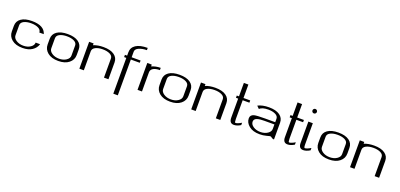

<svg xmlns="http://www.w3.org/2000/svg" viewBox="23 -1950 6989 3357"><g transform="rotate(20 3517.0 -271.0)"><path d="M583 -354.5H500Q500 -404.3 446.8 -431.2Q393.6 -458 312.5 -458Q231.4 -458 178.2 -431.2Q125 -404.3 125 -354.5V-167Q125 -115.2 179.7 -78.6Q234.4 -42 312.5 -42Q390.6 -42 445.3 -78.6Q500 -115.2 500 -167H583Q559.6 -91.8 490.7 -45.9Q421.9 0 312.5 0Q185.5 0 113.8 -59.1Q42 -118.2 42 -208V-312.5Q42 -400.4 113.3 -450.2Q184.6 -500 312.5 -500Q541 -500 583 -354.5Z M1166 -167V-354.5Q1166 -404.3 1112.8 -431.2Q1059.6 -458 978.5 -458Q897.5 -458 844.2 -431.2Q791 -404.3 791 -354.5V-167Q791 -115.2 845.7 -78.6Q900.4 -42 978.5 -42Q1056.6 -42 1111.3 -78.6Q1166 -115.2 1166 -167ZM1249 -208Q1249 -118.2 1176.3 -59.1Q1103.5 0 978.5 0Q851.6 0 779.8 -59.1Q708 -118.2 708 -208V-312.5Q708 -400.4 779.3 -450.2Q850.6 -500 978.5 -500Q1107.4 -500 1178.2 -449.7Q1249 -399.4 1249 -312.5Z M1457 -500V-466.8Q1537.1 -500 1644.5 -500Q1773.4 -500 1844.2 -449.7Q1915 -399.4 1915 -312.5V0H1832V-354.5Q1832 -404.3 1778.8 -431.2Q1725.6 -458 1644.5 -458Q1563.5 -458 1510.3 -431.2Q1457 -404.3 1457 -354.5V0H1374V-500Z M2373 -750Q2373 -750 2373 -708Q2289.1 -708 2227.1 -680.7Q2165 -653.3 2165 -604.5V-500H2331.1V-458H2165V208H2081.1V-458H2040V-500H2081.1V-562.5Q2081.1 -651.4 2155.8 -700.7Q2230.5 -750 2373 -750Z M2706.1 -500V-458Q2627 -458 2583 -431.6Q2539.1 -405.3 2539.1 -354.5V0H2456.1V-500H2539.1V-466.8Q2619.1 -500 2706.1 -500Z M3247.1 -167V-354.5Q3247.1 -404.3 3193.8 -431.2Q3140.6 -458 3059.6 -458Q2978.5 -458 2925.3 -431.2Q2872.1 -404.3 2872.1 -354.5V-167Q2872.1 -115.2 2926.8 -78.6Q2981.4 -42 3059.6 -42Q3137.7 -42 3192.4 -78.6Q3247.1 -115.2 3247.1 -167ZM3330.1 -208Q3330.1 -118.2 3257.3 -59.1Q3184.6 0 3059.6 0Q2932.6 0 2860.8 -59.1Q2789.1 -118.2 2789.1 -208V-312.5Q2789.1 -400.4 2860.4 -450.2Q2931.6 -500 3059.6 -500Q3188.5 -500 3259.3 -449.7Q3330.1 -399.4 3330.1 -312.5Z M3538.1 -500V-466.8Q3618.2 -500 3725.6 -500Q3854.5 -500 3925.3 -449.7Q3996.1 -399.4 3996.1 -312.5V0H3913.1V-354.5Q3913.1 -404.3 3859.9 -431.2Q3806.6 -458 3725.6 -458Q3644.5 -458 3591.3 -431.2Q3538.1 -404.3 3538.1 -354.5V0H3455.1V-500Z M4246.1 -750V-500H4371.1V-458H4246.1V-110.4Q4246.1 -42 4261.7 -42Q4298.8 -42 4371.1 -85Q4371.1 -85 4371.1 -41Q4304.7 0 4246.1 0Q4162.1 0 4162.1 -103.5V-458H4121.1V-500H4162.1V-750Z M4995.1 0Q4966.8 0 4948.7 -16.1Q4930.7 -32.2 4912.1 -32.2Q4910.2 -32.2 4850.6 -16.1Q4791 0 4724.6 0Q4599.6 0 4526.9 -59.1Q4454.1 -118.2 4454.1 -198.2Q4454.1 -260.7 4520.5 -279.3Q4566.4 -292 4724.6 -292H4912.1V-354.5Q4912.1 -404.3 4858.9 -431.2Q4805.7 -458 4724.6 -458Q4611.3 -458 4563.5 -411.1L4517.6 -457Q4600.6 -500 4723.6 -500Q4853.5 -500 4924.3 -449.7Q4995.1 -399.4 4995.1 -312.5ZM4912.1 -250H4724.6Q4682.6 -250 4651.4 -246.6Q4620.1 -243.2 4592.8 -234.4Q4565.4 -225.6 4551.3 -208.5Q4537.1 -191.4 4537.1 -167Q4537.1 -115.2 4591.8 -78.6Q4646.5 -42 4724.6 -42Q4802.7 -42 4857.4 -78.6Q4912.1 -115.2 4912.1 -167Z M5245.1 -750V-500H5370.1V-458H5245.1V-110.4Q5245.1 -42 5260.7 -42Q5297.9 -42 5370.1 -85Q5370.1 -85 5370.1 -41Q5303.7 0 5245.1 0Q5161.1 0 5161.1 -103.5V-458H5120.1V-500H5161.1V-750Z M5494.1 -750Q5511.7 -750 5523.9 -737.8Q5536.1 -725.6 5536.1 -708Q5536.1 -691.4 5523.9 -679.2Q5511.7 -667 5494.1 -667Q5477.5 -667 5465.3 -679.2Q5453.1 -691.4 5453.1 -708Q5453.1 -725.6 5465.3 -737.8Q5477.5 -750 5494.1 -750ZM5536.1 -500V-110.4Q5536.1 -42 5551.8 -42Q5588.9 -42 5661.1 -85V-41Q5594.7 0 5536.1 0Q5453.1 0 5453.1 -103.5V-500Z M6202.1 -167V-354.5Q6202.1 -404.3 6148.9 -431.2Q6095.7 -458 6014.6 -458Q5933.6 -458 5880.4 -431.2Q5827.1 -404.3 5827.1 -354.5V-167Q5827.1 -115.2 5881.8 -78.6Q5936.5 -42 6014.6 -42Q6092.8 -42 6147.5 -78.6Q6202.1 -115.2 6202.1 -167ZM6285.2 -208Q6285.2 -118.2 6212.4 -59.1Q6139.6 0 6014.6 0Q5887.7 0 5815.9 -59.1Q5744.1 -118.2 5744.1 -208V-312.5Q5744.1 -400.4 5815.4 -450.2Q5886.7 -500 6014.6 -500Q6143.6 -500 6214.4 -449.7Q6285.2 -399.4 6285.2 -312.5Z M6493.2 -500V-466.8Q6573.2 -500 6680.7 -500Q6809.6 -500 6880.4 -449.7Q6951.2 -399.4 6951.2 -312.5V0H6868.2V-354.5Q6868.2 -404.3 6814.9 -431.2Q6761.7 -458 6680.7 -458Q6599.6 -458 6546.4 -431.2Q6493.2 -404.3 6493.2 -354.5V0H6410.2V-500Z"/></g></svg>

Font: okolaks
Style: Regular
Weight: 500
Version: Version 000.6.0